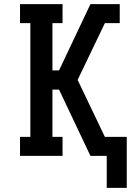

<svg xmlns="http://www.w3.org/2000/svg" viewBox="-20 -755 640 930"><path d="M497 155V0H418L266 -321H234V-92H283V0H77V-92H127V-643H77V-735H283V-643H234V-414H266L418 -735H560V-643H488L356 -368L488 -92H594V155Z"/></svg>

Font: Iosevka Slab Semibold Extended
Style: Regular
Weight: 600
Width: 7
Monospace: yes
Designer: Belleve Invis
Foundry: Belleve Invis
Version: Version 11.1.0; ttfautohint (v1.8.3)